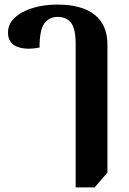

<svg xmlns="http://www.w3.org/2000/svg" viewBox="-20 -580 566 840"><path d="M311 240V-389Q311 -454 291 -480Q271 -506 232 -506Q195 -506 174 -477.5Q153 -449 153 -372Q91 -360 53 -376.5Q15 -393 15 -437Q15 -475 44.5 -502.5Q74 -530 123 -545Q172 -560 231 -560Q338 -560 394 -515.5Q450 -471 450 -385V175L394 240Z"/></svg>

Font: Noto Serif Thai
Style: Bold
Weight: 700
Designer: Monotype Design Team
Foundry: Monotype Imaging Inc.
Version: Version 2.002; ttfautohint (v1.8.4.7-5d5b)